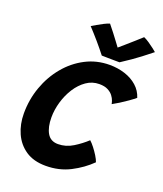

<svg xmlns="http://www.w3.org/2000/svg" viewBox="-159 -990 935 1099"><g transform="rotate(20 308.0 -440.5)"><path d="M515 -112Q465.5 -63 399 -28.8Q332.5 5.5 250.5 5.5Q177 5.5 128.5 -27.2Q80 -60 55.8 -114.5Q31.5 -169 31.5 -234.5Q31.5 -319 59 -396Q86.5 -473 136.5 -533.2Q186.5 -593.5 253.5 -628.2Q320.5 -663 399.5 -663Q448.5 -663 492.2 -649Q536 -635 567.2 -607.2Q598.5 -579.5 611 -539.5Q595.5 -526.5 572.5 -510.2Q549.5 -494 526 -479.2Q502.5 -464.5 485.5 -455.5Q485 -461 480.5 -474.8Q476 -488.5 464.8 -503.5Q453.5 -518.5 433.2 -529Q413 -539.5 381 -539.5Q338 -539.5 302.5 -514.8Q267 -490 241.2 -449.8Q215.5 -409.5 201.5 -361.5Q187.5 -313.5 187.5 -267Q187.5 -207.5 208.2 -171.5Q229 -135.5 274.5 -135.5Q322.5 -135.5 365.2 -162Q408 -188.5 441 -219.5Q453.5 -208.5 468.8 -189Q484 -169.5 497 -148.5Q510 -127.5 515 -112ZM529.5 -879.5Q544 -873.5 562.8 -860.8Q581.5 -848 597 -836Q612.5 -824 616.5 -820Q549.5 -766 506.5 -736.5Q463.5 -707 446 -696Q435.5 -696 415.2 -696.2Q395 -696.5 373.2 -696.8Q351.5 -697 337.5 -697.5Q310.5 -732 281.5 -765.8Q252.5 -799.5 220 -834.5Q231 -841 248.5 -851.2Q266 -861.5 285 -871.2Q304 -881 319.5 -885.5Q337 -864.5 354.5 -841.5Q372 -818.5 386.2 -799.5Q400.5 -780.5 407 -771.5Q418.5 -781.5 440 -800Q461.5 -818.5 485.5 -840Q509.5 -861.5 529.5 -879.5Z"/></g></svg>

Font: Grandstander SemiBold
Style: Italic
Weight: 600
Italic angle: -15°
Designer: Tyler Finck
Foundry: Etcetera Type Co
Version: Version 1.200; ttfautohint (v1.8.3)